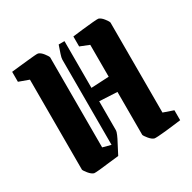

<svg xmlns="http://www.w3.org/2000/svg" viewBox="-143 -763 919 918"><g transform="rotate(-30 317.0 -303.5)"><path d="M82 -530 27 -550V-605Q44 -607 67.5 -609.5Q91 -612 114.5 -614.5Q138 -617 155.5 -618.5Q173 -620 178 -619Q191 -615 204 -598.5Q217 -582 219 -574V-77L264 -65V-536Q264 -545 270.5 -564.5Q277 -584 285 -607H317V-349L415 -354V-530L365 -550V-605Q387 -608 419 -611.5Q451 -615 477.5 -617.5Q504 -620 511 -619Q524 -615 537 -598.5Q550 -582 552 -574V-77L607 -58V-3Q590 -1 566.5 2Q543 5 519.5 7.5Q496 10 478.5 11Q461 12 457 11Q444 7 430.5 -9.5Q417 -26 415 -33V-270L317 -275V-114Q317 -108 310.5 -92.5Q304 -77 293 -57L265 -3Q243 -1 212 3Q181 7 155.5 9.5Q130 12 124 11Q111 7 97.5 -9.5Q84 -26 82 -33Z"/></g></svg>

Font: Grenze Gotisch
Style: Bold
Weight: 700
Designer: Renata Polastri
Foundry: Omnibus-Type
Version: Version 1.001